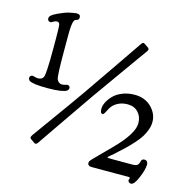

<svg xmlns="http://www.w3.org/2000/svg" viewBox="-121 -887 1073 1087"><g transform="rotate(15 416.0 -343.0)"><path d="M119.1 -534.2V-604Q119.1 -668.9 116 -682.4Q112.8 -695.8 99.6 -695.8Q90.3 -695.8 80.3 -689Q70.3 -682.1 64 -682.1Q56.6 -682.1 52 -687Q47.4 -691.9 47.4 -699.2Q47.4 -710 56.2 -718Q64.9 -726.1 90.3 -738.3Q128.4 -756.3 154.8 -762.2Q188 -769 195.8 -769Q218.3 -769 218.3 -751Q218.3 -735.4 203.6 -732.4Q193.4 -730.5 189.5 -720.7Q181.2 -701.2 181.2 -640.6V-539.1Q181.2 -398.4 188.5 -380.4Q197.8 -358.4 219.2 -358.4Q229.5 -358.4 237.5 -361.3Q245.6 -364.3 250.5 -364.3Q256.8 -364.3 261.2 -360.1Q265.6 -356 265.6 -350.1Q265.6 -339.4 256.1 -332.5Q246.6 -325.7 218.8 -321.3Q190.9 -316.9 143.6 -316.9Q97.2 -316.9 71.3 -320.8Q45.4 -324.7 37.6 -331.1Q29.8 -337.4 29.8 -347.7Q29.8 -354 34.7 -358.4Q39.6 -362.8 46.4 -362.8Q51.3 -362.8 59.8 -359.9Q68.4 -356.9 79.1 -356.9Q102.5 -356.9 110.4 -375Q119.1 -397.5 119.1 -534.2ZM387.2 -314.5Q335.4 -240.7 265.6 -138.4Q195.8 -36.1 175.3 -6.8Q164.6 9.8 154.3 2.4L129.9 -14.6Q124 -20 124.8 -24.4Q125.5 -28.8 131.3 -38.1Q150.4 -65.4 223.4 -166Q296.4 -266.6 348.6 -341.3L370.6 -373Q422.4 -446.8 496.1 -555.2Q569.8 -663.6 590.3 -692.9Q596.2 -701.7 600.3 -704.1Q604.5 -706.5 611.3 -702.6L636.2 -685.5Q641.6 -680.2 641.1 -675.8Q640.6 -671.4 634.3 -662.1Q615.2 -634.8 538.3 -527.8Q461.4 -420.9 409.2 -346.2ZM483.9 -256.3Q470.2 -256.3 470.2 -283.7Q470.2 -301.8 480.7 -322.5Q491.2 -343.3 510.3 -363Q529.3 -382.8 561.8 -395.8Q594.2 -408.7 632.8 -408.7Q693.4 -408.7 731.2 -371.1Q769 -333.5 769 -285.6Q769 -263.2 760.7 -240Q752.4 -216.8 739.7 -196.3Q727.1 -175.8 704.3 -150.6Q681.6 -125.5 660.2 -105Q638.7 -84.5 606 -55.2Q601.1 -50.8 591.8 -43.2Q582.5 -35.6 578.9 -32Q575.2 -28.3 575.2 -25.9Q575.2 -23.4 598.1 -23.4H717.8Q742.2 -23.4 750.2 -30Q758.3 -36.6 762.2 -53.7Q765.6 -68.4 780.8 -68.4Q784.7 -68.4 788.6 -67.4Q792.5 -66.4 797.1 -60.8Q801.8 -55.2 801.8 -45.4Q801.8 -16.1 781 33.4Q760.3 83 741.7 83Q732.9 83 728.3 78.1Q723.6 73.2 723.6 67.9Q723.6 64 725.3 61Q727.1 58.1 727.1 55.2Q727.1 49.8 720.2 49.8H506.3Q498 49.8 493.4 49.1Q488.8 48.3 483.6 43.9Q478.5 39.6 478.5 30.3Q478.5 23.9 484.9 15.9Q491.2 7.8 514.2 -14.6Q516.1 -16.6 539.1 -40Q562 -63.5 588.4 -89.8Q693.8 -195.3 693.8 -257.8Q693.8 -295.9 670.7 -321Q647.5 -346.2 608.4 -346.2Q574.7 -346.2 549.3 -332Q523.9 -317.9 511.2 -295.4Q507.3 -288.1 503.2 -280.3Q499 -272.5 497.1 -268.8Q495.1 -265.1 492.9 -262Q490.7 -258.8 488.8 -257.6Q486.8 -256.3 483.9 -256.3Z"/></g></svg>

Font: Cooper*
Style: Regular
Weight: 400
Designer: Owen Earl
Foundry: indestructible type*
Version: Version 0.001